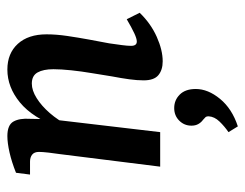

<svg xmlns="http://www.w3.org/2000/svg" viewBox="-94 -372 681 534"><g transform="rotate(-90 247.0 -104.5)"><path d="M344 7Q320 7 305.5 -5Q291 -17 291 -46Q291 -64 294 -86Q297 -108 302 -134Q306 -160 311 -189.5Q316 -219 319 -247.5Q322 -276 322 -297Q322 -325 313 -341Q304 -357 282 -357Q263 -357 241.5 -343.5Q220 -330 200 -307Q180 -284 166 -256L160 -282Q187 -355 229.5 -390Q272 -425 321 -425Q366 -425 392.5 -396Q419 -367 419 -316Q419 -289 414.5 -258.5Q410 -228 404.5 -198Q399 -168 394 -142Q391 -121 389 -106Q387 -91 387 -81Q387 -65 399 -65Q407 -65 422 -72Q437 -79 461 -93L479 -57Q449 -26 412 -9.5Q375 7 344 7ZM51 0 86 -280Q88 -292 90 -310Q92 -328 92 -337Q92 -350 84.5 -356Q77 -362 65 -362H29L34 -401Q64 -413 90.5 -419Q117 -425 136 -425Q167 -425 176.5 -408Q186 -391 184 -362L183 -306L147 0ZM163 216 147 190Q163 179 176.5 165Q190 151 191 135Q191 128 188 125.5Q185 123 181 119Q174 114 169.5 106Q165 98 165 87Q165 67 179 53Q193 39 214 39Q236 39 251.5 54.5Q267 70 267 99Q267 133 239.5 166.5Q212 200 163 216Z"/></g></svg>

Font: Rasa Medium
Style: Italic
Weight: 500
Italic angle: -7.10001°
Designer: Anna Giedrys (Yrsa+Rasa design), David Brezina (Yrsa art-direction, Rasa art-direction, design)
Foundry: Rosetta Type Foundry
Version: Version 2.004